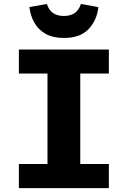

<svg xmlns="http://www.w3.org/2000/svg" viewBox="-20 -965 655 985"><path d="M538.5 -710.8V-587.7H391.8V-123.6H538.5V0H76.9V-123.6H223.6V-587.7H76.9V-710.8ZM307.7 -770.3Q251.3 -770.3 213.8 -791.5Q176.4 -812.8 156.2 -848.7Q135.9 -884.6 130.8 -928.7L220.5 -944.6Q239.5 -883.1 307.7 -883.1Q375.9 -883.1 394.9 -944.6L484.6 -928.7Q477.9 -862.6 435.1 -816.4Q392.3 -770.3 307.7 -770.3Z"/></svg>

Font: Fira Code
Style: Bold
Weight: 700
Monospace: yes
Designer: Carrois Corporate, Edenspiekermann AG, Nikita Prokopov
Foundry: Carrois Corporate, Edenspiekermann AG, Nikita Prokopov
Version: Version 6.000; ttfautohint (v1.8.2) -l 8 -r 50 -G 200 -x 14 